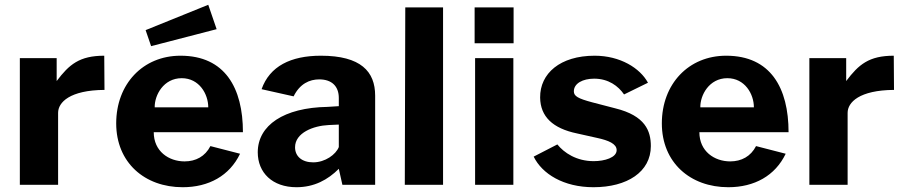

<svg xmlns="http://www.w3.org/2000/svg" viewBox="-20 -773 3784 803"><path d="M63 0H223V-301C223 -345 272 -396 417 -397L416 -540C312 -540 269 -503 217 -434V-530H63Z M851 -753 589 -647 612 -580 886 -651ZM623 -220H996C996 -405 921 -540 735 -540C578 -540 466 -422 466 -257C466 -93 585 10 744 10C853 10 940 -38 984 -130L860 -162C838 -119 799 -98 752 -98C686 -98 623 -140 623 -220ZM627 -324C626 -375 664 -446 740 -446C813 -446 851 -380 851 -324Z M1220 10C1294 10 1351 -21 1397 -67L1412 0H1549V-373C1549 -474 1489 -540 1322 -540C1196 -540 1108 -496 1074 -400L1208 -370C1234 -423 1275 -441 1315 -441C1368 -441 1397 -412 1397 -363V-329L1350 -326C1167 -323 1058 -249 1058 -136C1058 -51 1119 10 1220 10ZM1290 -94C1243 -94 1214 -119 1214 -157C1214 -218 1291 -247 1354 -250L1397 -252V-158C1385 -127 1340 -94 1290 -94Z M1673 0H1833V-742H1675Z M2128 -742H1965V-592H2128ZM2127 -530H1967V0H2127Z M2462 10C2603 10 2702 -54 2702 -162C2702 -225 2679 -289 2553 -320L2457 -345C2397 -361 2380 -371 2380 -391C2380 -424 2417 -444 2465 -444C2525 -444 2566 -413 2590 -378L2690 -427C2657 -488 2574 -540 2467 -540C2323 -540 2238 -466 2239 -365C2240 -285 2292 -236 2393 -215L2478 -196C2524 -186 2559 -172 2559 -145C2559 -114 2509 -99 2463 -99C2391 -99 2339 -134 2311 -169L2212 -118C2247 -46 2337 10 2462 10Z M2905 -220H3278C3278 -405 3203 -540 3017 -540C2860 -540 2748 -422 2748 -257C2748 -93 2867 10 3026 10C3135 10 3222 -38 3266 -130L3142 -162C3120 -119 3081 -98 3034 -98C2968 -98 2905 -140 2905 -220ZM2909 -324C2908 -375 2946 -446 3022 -446C3095 -446 3133 -380 3133 -324Z M3365 0H3525V-301C3525 -345 3574 -396 3719 -397L3718 -540C3614 -540 3571 -503 3519 -434V-530H3365Z"/></svg>

Font: 18Franklin
Style: Bold
Weight: 700
Designer: Pablo Impallari, Rodrigo Fuenzalida (Modified by Dan O. Williams)
Version: Version 0.025;PS 000.025;hotconv 1.0.88;makeotf.lib2.5.64775